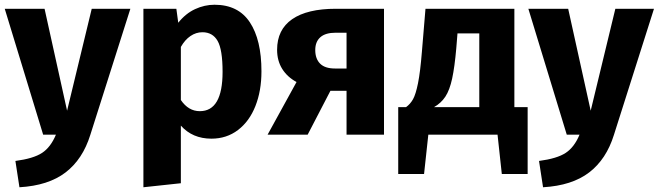

<svg xmlns="http://www.w3.org/2000/svg" viewBox="-26 -568 2779 810"><path d="M355 1Q323 104 250.5 159.5Q178 215 56 222L39 111Q115 101 151.5 77Q188 53 210 0H156L-6 -531H162L257 -101L361 -531H524Z M1077 -267Q1077 -185 1051.5 -120.5Q1026 -56 978 -19.5Q930 17 866 17Q786 17 737 -38V205L579 222V-531H718L726 -472Q757 -511 797 -529.5Q837 -548 879 -548Q979 -548 1028 -474Q1077 -400 1077 -267ZM913 -265Q913 -359 892 -395.5Q871 -432 828 -432Q801 -432 777.5 -416Q754 -400 737 -370V-146Q769 -99 817 -99Q913 -99 913 -265Z M1594 -531V0H1436V-185H1368L1272 0H1103L1225 -222Q1186 -243 1164.5 -277.5Q1143 -312 1143 -358Q1143 -443 1206.5 -487Q1270 -531 1391 -531ZM1436 -279V-430H1390Q1347 -430 1325.5 -411Q1304 -392 1304 -357Q1304 -320 1324.5 -299.5Q1345 -279 1387 -279Z M2200 -116V166H2091L2073 0H1781L1763 166H1654V-116H1687Q1705 -129 1716.5 -149.5Q1728 -170 1737.5 -217Q1747 -264 1754 -351L1769 -531H2144V-116ZM1996 -427H1904L1899 -365Q1892 -285 1881.5 -236.5Q1871 -188 1853 -160.5Q1835 -133 1805 -116H1996Z M2564 1Q2532 104 2459.5 159.5Q2387 215 2265 222L2248 111Q2324 101 2360.5 77Q2397 53 2419 0H2365L2203 -531H2371L2466 -101L2570 -531H2733Z"/></svg>

Font: FiraGOUPP
Style: Bold
Weight: 700
Designer: bBox Type
Foundry: bBox Type GmbH
Version: Version 1.001